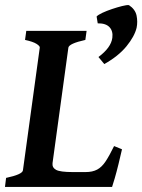

<svg xmlns="http://www.w3.org/2000/svg" viewBox="-23 -737 561 757"><path d="M458 -148.4Q451.7 -120.6 444.1 -89.6Q436.5 -58.6 429.4 -34.2Q422.4 -9.8 418.9 0H-3.4L1 -35.6Q65.4 -49.3 67.4 -65.4L133.8 -549.3Q134.8 -555.2 121.1 -564Q107.4 -572.8 75.7 -579.6L80.6 -615.2H318.4L313.5 -579.6Q249.5 -565.4 246.6 -549.3L184.1 -93.8Q182.1 -76.2 198 -67.4Q213.9 -58.6 263.7 -58.6H314.5Q341.8 -58.6 360.1 -68.4Q378.4 -78.1 393.3 -100.6Q408.2 -123 426.8 -161.1ZM515.6 -627.4Q507.3 -593.3 475.6 -554.4Q443.8 -515.6 388.2 -484.4L365.2 -512.2Q415 -549.3 419.9 -587.9Q423.3 -614.3 408.7 -629.9Q394 -645.5 362.3 -645L357.9 -671.9Q363.3 -678.2 380.4 -686.3Q397.5 -694.3 418.7 -701.4Q439.9 -708.5 458.3 -713.1Q476.6 -717.8 485.4 -716.8Q510.3 -700.2 515.4 -675.8Q520.5 -651.4 515.6 -627.4Z"/></svg>

Font: Gentium Plus
Style: Bold Italic
Weight: 700
Italic angle: -8°
Designer: Victor Gaultney, Annie Olsen, Iska Routamaa, Becca Hirsbrunner
Foundry: SIL International
Version: Version 6.101